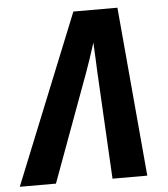

<svg xmlns="http://www.w3.org/2000/svg" viewBox="-71 -777 724 825"><g transform="rotate(-5 290.5 -365.0)"><path d="M-19 0 276 -730H466L531 0H381L356 -461Q355 -489 353.5 -518.5Q352 -548 351 -569Q350 -590 350 -590Q350 -590 343.5 -569.5Q337 -549 327 -519Q317 -489 307 -462L137 0Z"/></g></svg>

Font: JetBrains Mono ExtraBold
Style: Italic
Weight: 800
Italic angle: -9°
Monospace: yes
Designer: Philipp Nurullin, Konstantin Bulenkov
Foundry: JetBrains
Version: Version 2.305; ttfautohint (v1.8.4.7-5d5b)